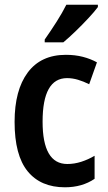

<svg xmlns="http://www.w3.org/2000/svg" viewBox="-20 -786 457 816"><path d="M256 10Q153 10 97.5 -58Q42 -126 42 -268Q42 -403 98 -478Q154 -553 260 -553Q299 -553 332 -544.5Q365 -536 392 -521L359 -428Q335 -440 311.5 -447Q288 -454 265 -454Q161 -454 161 -269Q161 -89 266 -89Q296 -89 325.5 -98.5Q355 -108 382 -124V-26Q329 10 256 10ZM396 -756Q382 -737 356 -709Q330 -681 301 -653Q272 -625 249 -606H170V-618Q196 -655 220.5 -693.5Q245 -732 262 -766H396Z"/></svg>

Font: Noto Sans Hebrew Condensed SemiBold
Style: Regular
Weight: 600
Width: 3
Designer: Monotype Design Team
Foundry: Monotype Imaging Inc.
Version: Version 2.004; ttfautohint (v1.8.4.7-5d5b)